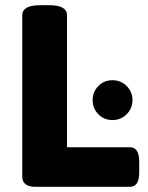

<svg xmlns="http://www.w3.org/2000/svg" viewBox="-20 -722 572 742"><path d="M117 0Q66 0 66 -40V-664Q66 -682 83 -692Q100 -702 137 -702H168Q205 -702 222 -692Q239 -682 239 -664V-153H482Q518 -153 518 -97V-55Q518 0 482 0ZM415 -258Q382 -258 360 -280.5Q338 -303 338 -335Q338 -367 360 -389.5Q382 -412 415 -412Q447 -412 469.5 -389.5Q492 -367 492 -335Q492 -303 469.5 -280.5Q447 -258 415 -258Z"/></svg>

Font: Asap Semi Expanded ExtraBold
Style: Regular
Weight: 800
Width: 6
Designer: Pablo Cosgaya
Foundry: Omnibus-Type
Version: Version 3.001; ttfautohint (v1.8.4.7-5d5b)